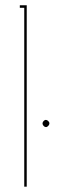

<svg xmlns="http://www.w3.org/2000/svg" viewBox="-20 -699 254 719"><path d="M139.2 -236.8Q139.2 -241.2 143.1 -245.6Q147 -250 151.9 -250Q156.2 -250 160.6 -245.8Q165 -241.7 165 -236.8Q165 -232.4 160.9 -227.8Q156.7 -223.1 151.9 -223.1Q147.5 -223.1 143.3 -227.5Q139.2 -231.9 139.2 -236.8ZM70.8 -669.9H54.2V-679.2H80.1V0H70.8Z"/></svg>

Font: Rawengulk
Style: Ultralight
Weight: 200
Version: Version 0.92